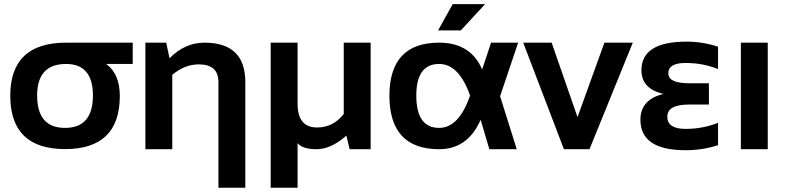

<svg xmlns="http://www.w3.org/2000/svg" viewBox="-20 -718 3788 924"><path d="M293 -102.5Q427.2 -102.5 427.2 -258.3Q427.2 -410.2 297.9 -410.2Q158.7 -410.2 158.7 -258.3Q158.7 -102.5 293 -102.5ZM29.3 -256.3Q29.3 -512.7 297.9 -512.7H618.7V-410.2H491.2Q556.6 -361.8 556.6 -256.3Q556.6 -0.5 293 -0.5Q30.3 -0.5 29.3 -256.3Z M679.7 0V-512.7H779.8L795.9 -437.5Q869.6 -512.7 963.9 -512.7Q1160.6 -512.7 1160.6 -323.2V185.5H1031.2V-323.2Q1031.2 -408.2 937 -408.2Q869.1 -408.2 809.1 -357.9V0Z M1763.7 -512.7V0H1662.6L1647 -65.4Q1573.2 0 1503.4 0Q1435.1 0 1412.1 -29.3V185.5H1282.7V-512.7H1412.1V-218.8Q1412.1 -104.5 1505.9 -104.5Q1583.5 -104.5 1634.3 -169.4V-512.7Z M1854 -256.3Q1854 -512.7 2093.3 -512.7Q2245.1 -512.7 2300.3 -383.8L2343.3 -512.7H2473.6L2386.7 -254.9L2466.8 0H2335L2293 -141.6Q2231.4 0 2093.3 0Q1855 0 1854 -256.3ZM2093.3 -102.5Q2188.5 -102.5 2242.2 -258.3Q2188.5 -410.2 2093.3 -410.2Q1983.4 -410.2 1983.4 -258.3Q1983.4 -102.5 2093.3 -102.5ZM2158.7 -698.2H2314.5L2197.8 -571.8H2088.4Z M2498 -512.7H2634.8L2759.3 -154.3L2888.7 -512.7H3025.4L2816.9 0H2693.8Z M3435.5 -385.7Q3362.3 -415 3279.3 -415Q3196.3 -415 3196.3 -365.2Q3196.3 -317.4 3296.4 -317.4H3391.6V-214.8H3294.9Q3191.4 -214.8 3191.4 -156.2Q3191.4 -97.7 3279.3 -97.7Q3362.3 -97.7 3435.5 -127V-19.5Q3362.3 4.9 3279.3 4.9Q3062 4.9 3062 -141.6Q3062 -239.3 3173.3 -266.1Q3066.9 -290 3066.9 -379.9Q3066.9 -517.6 3284.2 -517.6Q3362.3 -517.6 3435.5 -493.2Z M3674.8 -512.7V0H3545.4V-512.7Z"/></svg>

Font: Voltera
Style: Bold
Weight: 700
Designer: Bernd Montag
Version: Version 1.301